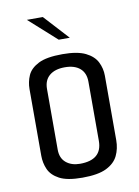

<svg xmlns="http://www.w3.org/2000/svg" viewBox="-75 -680 533 735"><g transform="rotate(-10 191.5 -312.0)"><path d="M186 4Q127 4 97 -12Q67 -28 56 -53Q45 -78 45 -106V-365Q45 -393 56 -418Q67 -443 98.5 -459Q130 -475 192 -475Q250 -475 281.5 -459.5Q313 -444 325.5 -419Q338 -394 338 -366V-115Q338 -82 325 -55Q312 -28 279.5 -12Q247 4 186 4ZM186 -50Q272 -50 272 -124V-354Q272 -388 251 -406Q230 -424 192 -424Q154 -424 132.5 -406Q111 -388 111 -354V-118Q111 -85 132 -67.5Q153 -50 186 -50ZM188 -532 81 -628H143L231 -532Z"/></g></svg>

Font: Smooch Sans Medium
Style: Regular
Weight: 500
Designer: Robert E. Leuschke
Foundry: Robert E. Leuschke
Version: Version 1.010; ttfautohint (v1.8.3)